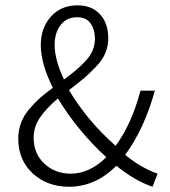

<svg xmlns="http://www.w3.org/2000/svg" viewBox="-20 -692 640 724"><path d="M240.2 12.2Q158.2 12.2 103.5 -38.1Q48.8 -88.4 48.8 -168.9Q48.8 -200.2 59.1 -228Q69.3 -255.9 89.6 -279.8Q109.9 -303.7 129.9 -321.8Q149.9 -339.8 179.2 -360.8Q133.8 -452.6 133.8 -522Q133.8 -587.4 172.1 -629.6Q210.4 -671.9 272 -671.9Q326.7 -671.9 357.4 -637.9Q388.2 -604 388.2 -547.9Q388.2 -519 377.9 -493.4Q367.7 -467.8 343.3 -441.9Q318.8 -416 302 -401.6Q285.2 -387.2 249.5 -359.4Q243.2 -354.5 240.2 -352.1Q309.1 -236.3 416 -142.1Q476.1 -223.6 509.8 -350.1H564Q524.4 -207 452.1 -107.9Q512.7 -58.6 574.2 -37.1L555.2 12.2Q488.3 -10.3 418.9 -66.9Q339.8 12.2 240.2 12.2ZM221.2 -392.1Q250 -413.6 266.8 -427.7Q283.7 -441.9 302.2 -461.7Q320.8 -481.4 329.3 -502.2Q337.9 -522.9 337.9 -545.9Q337.9 -580.6 321.5 -603.8Q305.2 -627 271 -627Q231.4 -627 208.7 -597.7Q186 -568.4 186 -522.9Q186 -467.3 221.2 -392.1ZM247.1 -37.1Q317.4 -37.1 380.9 -99.1Q273.4 -197.3 198.2 -320.8Q154.8 -283.7 130.9 -248.8Q106.9 -213.9 106.9 -172.9Q106.9 -112.3 147.5 -74.7Q188 -37.1 247.1 -37.1Z"/></svg>

Font: Office Code Pro D Light
Style: Regular
Weight: 300
Designer: Nathan Rutzky & Paul D. Hunt
Foundry: Adobe Systems Incorporated
Version: Version 1.004;PS 001.004;hotconv 1.0.70;makeotf.lib2.5.58329